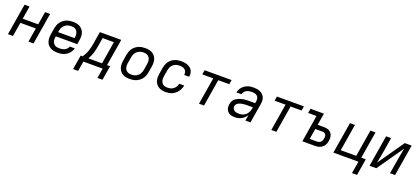

<svg xmlns="http://www.w3.org/2000/svg" viewBox="49 -1660 6503 2994"><g transform="rotate(20 3300.0 -163.5)"><path d="M32 0 118 -520H201L166 -305H423L458 -520H542L456 0H372L410 -232H154L115 0Z M857 8Q826 8 795.5 2.5Q765 -3 739 -17.5Q713 -32 694 -55Q675 -78 666 -106.5Q657 -135 657 -166.5Q657 -198 662 -230L678 -330Q683 -357 692.5 -384Q702 -411 719 -435Q736 -459 759.5 -477.5Q783 -496 809.5 -507.5Q836 -519 864 -523.5Q892 -528 919 -528Q951 -528 981.5 -522.5Q1012 -517 1037 -502Q1062 -487 1080.5 -464Q1099 -441 1108 -412.5Q1117 -384 1117 -353Q1117 -322 1112 -290L1101 -223H744L743 -218Q740 -198 739.5 -178.5Q739 -159 744 -141Q749 -123 759.5 -108Q770 -93 785 -83Q800 -73 819 -69.5Q838 -66 857 -66Q879 -66 901 -69Q923 -72 944 -82Q965 -92 981.5 -109.5Q998 -127 1004 -148H1086Q1081 -125 1068.5 -102Q1056 -79 1038.5 -60.5Q1021 -42 999 -28Q977 -14 953.5 -6Q930 2 905.5 5Q881 8 857 8ZM756 -297H1029L1030 -302Q1033 -322 1033.5 -341Q1034 -360 1029.5 -378Q1025 -396 1015 -411.5Q1005 -427 990 -437Q975 -447 956.5 -451Q938 -455 918 -455Q900 -455 881.5 -451.5Q863 -448 845 -439.5Q827 -431 812 -418Q797 -405 786 -388.5Q775 -372 769 -354Q763 -336 760 -318Z M1173 164 1212 -74H1244Q1264 -102 1279.5 -133Q1295 -164 1306 -196Q1317 -228 1324 -260.5Q1331 -293 1336 -325L1368 -520H1723L1649 -74H1700L1660 164H1577L1604 0H1284L1256 164ZM1340 -74H1566L1627 -447H1440L1418 -313Q1413 -282 1406.5 -251.5Q1400 -221 1391 -191Q1382 -161 1369 -131.5Q1356 -102 1340 -74Z M2054 8Q2023 8 1992.5 2.5Q1962 -3 1936.5 -18Q1911 -33 1893 -56Q1875 -79 1866 -107.5Q1857 -136 1857 -167Q1857 -198 1862 -230L1878 -330Q1883 -357 1892.5 -384Q1902 -411 1919 -435Q1936 -459 1959.5 -477.5Q1983 -496 2009.5 -507.5Q2036 -519 2064 -523.5Q2092 -528 2119 -528Q2151 -528 2181.5 -522.5Q2212 -517 2237 -502Q2262 -487 2280.5 -464Q2299 -441 2308 -412.5Q2317 -384 2317 -353Q2317 -322 2312 -290L2295 -190Q2291 -163 2281 -136Q2271 -109 2254 -85Q2237 -61 2213.5 -42.5Q2190 -24 2163.5 -12.5Q2137 -1 2109 3.5Q2081 8 2054 8ZM2055 -65Q2073 -65 2092 -68.5Q2111 -72 2128.5 -80.5Q2146 -89 2161.5 -102Q2177 -115 2187.5 -131.5Q2198 -148 2204.5 -166Q2211 -184 2214 -202L2230 -302Q2233 -322 2233.5 -341Q2234 -360 2229.5 -378Q2225 -396 2215 -411.5Q2205 -427 2190 -437Q2175 -447 2156.5 -451Q2138 -455 2118 -455Q2100 -455 2081.5 -451.5Q2063 -448 2045 -439.5Q2027 -431 2012 -418Q1997 -405 1986 -388.5Q1975 -372 1969 -354Q1963 -336 1960 -318L1943 -218Q1940 -198 1939.5 -179Q1939 -160 1943.5 -142Q1948 -124 1958.5 -108.5Q1969 -93 1983.5 -83Q1998 -73 2017 -69Q2036 -65 2055 -65Z M2652 8Q2621 8 2590.5 2Q2560 -4 2535 -18.5Q2510 -33 2492 -56Q2474 -79 2465 -107.5Q2456 -136 2456.5 -167Q2457 -198 2462 -230L2478 -330Q2483 -357 2492.5 -384Q2502 -411 2518.5 -434.5Q2535 -458 2558 -477Q2581 -496 2607.5 -507.5Q2634 -519 2662 -523.5Q2690 -528 2717 -528Q2744 -528 2771 -524.5Q2798 -521 2822 -511.5Q2846 -502 2866.5 -486.5Q2887 -471 2899.5 -448.5Q2912 -426 2916 -399.5Q2920 -373 2915 -346Q2915 -345 2915 -344Q2915 -343 2914 -342H2832Q2832 -343 2832 -343.5Q2832 -344 2832 -344Q2836 -369 2829 -391.5Q2822 -414 2805 -428.5Q2788 -443 2764.5 -448.5Q2741 -454 2717 -454Q2699 -454 2680 -451Q2661 -448 2643.5 -439.5Q2626 -431 2611 -418Q2596 -405 2585.5 -388.5Q2575 -372 2569 -354Q2563 -336 2560 -318L2543 -218Q2540 -199 2539.5 -179.5Q2539 -160 2543.5 -142.5Q2548 -125 2557.5 -109.5Q2567 -94 2581.5 -84Q2596 -74 2614.5 -70Q2633 -66 2652 -66Q2678 -66 2704 -72.5Q2730 -79 2752 -96Q2774 -113 2787.5 -137Q2801 -161 2806 -187H2889Q2884 -160 2873 -134Q2862 -108 2845.5 -85Q2829 -62 2806.5 -43.5Q2784 -25 2758.5 -13Q2733 -1 2706 3.5Q2679 8 2652 8Z M3202 0 3276 -447H3094L3106 -520H3554L3542 -447H3359L3286 0Z M3799 8H3798Q3776 8 3753.5 4.5Q3731 1 3712 -8.5Q3693 -18 3678.5 -33.5Q3664 -49 3656.5 -69Q3649 -89 3647.5 -111.5Q3646 -134 3650 -157Q3653 -177 3661 -196.5Q3669 -216 3683.5 -232.5Q3698 -249 3716.5 -260.5Q3735 -272 3754.5 -280Q3774 -288 3794.5 -293.5Q3815 -299 3835 -302Q3855 -305 3875.5 -306Q3896 -307 3916 -307H4023L4028 -339Q4032 -364 4027 -387.5Q4022 -411 4005.5 -427Q3989 -443 3965.5 -448.5Q3942 -454 3917 -454Q3895 -454 3872.5 -450.5Q3850 -447 3829 -436Q3808 -425 3792.5 -406Q3777 -387 3773 -365H3690Q3695 -389 3706 -412Q3717 -435 3734.5 -455Q3752 -475 3774 -489.5Q3796 -504 3820 -513Q3844 -522 3868.5 -525Q3893 -528 3917 -528Q3946 -528 3974 -524Q4002 -520 4026.5 -509Q4051 -498 4070.5 -479.5Q4090 -461 4101 -436.5Q4112 -412 4113.5 -384Q4115 -356 4110 -327L4056 0H3972L3988 -97Q3973 -73 3952 -52Q3931 -31 3905.5 -17.5Q3880 -4 3852.5 2Q3825 8 3799 8ZM3841 -65Q3870 -65 3899.5 -74Q3929 -83 3952.5 -104Q3976 -125 3989 -153Q4002 -181 4007 -210L4011 -234H3916Q3903 -234 3890 -233.5Q3877 -233 3864 -231.5Q3851 -230 3837.5 -228Q3824 -226 3811 -222.5Q3798 -219 3785.5 -213.5Q3773 -208 3761.5 -200Q3750 -192 3742.5 -180Q3735 -168 3733 -155Q3729 -134 3737.5 -114.5Q3746 -95 3762 -84Q3778 -73 3799 -69Q3820 -65 3841 -65Z M4402 0 4476 -447H4294L4306 -520H4754L4742 -447H4559L4486 0Z M4917 0 4990 -446H4851L4863 -520H5086L5054 -323H5161Q5185 -323 5207.5 -318.5Q5230 -314 5248.5 -303Q5267 -292 5280.5 -275Q5294 -258 5300.5 -236.5Q5307 -215 5307.5 -192Q5308 -169 5304 -146Q5301 -126 5294 -106Q5287 -86 5275 -68.5Q5263 -51 5246.5 -37.5Q5230 -24 5210.5 -15.5Q5191 -7 5171 -3.5Q5151 0 5131 0ZM5131 -74Q5147 -74 5163.5 -79Q5180 -84 5193 -96.5Q5206 -109 5212.5 -125Q5219 -141 5222 -157Q5225 -174 5224 -191Q5223 -208 5215.5 -221.5Q5208 -235 5193 -242Q5178 -249 5161 -249H5041L5012 -74Z M5814 201 5848 0H5432L5518 -520H5601L5527 -74H5784L5858 -520H5942L5868 -74H5943L5898 201Z M6032 0 6118 -520H6201L6167 -312Q6158 -255 6147 -198.5Q6136 -142 6125 -85L6428 -520H6542L6456 0H6372L6407 -208Q6416 -265 6427 -321.5Q6438 -378 6448 -435L6145 0Z"/></g></svg>

Font: Iosevka SS04 Extended Oblique
Style: Regular
Weight: 400
Width: 7
Italic angle: -9°
Monospace: yes
Designer: Belleve Invis
Foundry: Belleve Invis
Version: Version 19.0.0; ttfautohint (v1.8.4)